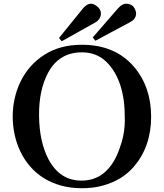

<svg xmlns="http://www.w3.org/2000/svg" viewBox="-20 -996 875 1026"><path d="M89.4 -559.1Q132.3 -648.4 216.1 -702.6Q299.8 -756.8 417.5 -756.8Q596.2 -756.8 697.3 -637.7Q787.6 -530.3 787.6 -372.1Q787.6 -213.9 696.3 -106.4Q633.8 -33.2 531.7 -4.9Q480 9.8 418.2 9.8Q356.4 9.8 305.2 -4.6Q253.9 -19 212.9 -44.9Q171.9 -70.8 140.9 -106.7Q109.9 -142.6 89.4 -185.3Q68.8 -228 58.3 -276.1Q47.9 -324.2 47.9 -373.3Q47.9 -422.4 58.3 -469.5Q68.8 -516.6 89.4 -559.1ZM593.8 -144.5Q612.3 -178.2 629.6 -234.9Q647 -291.5 647 -353.8Q647 -416 641.4 -457.8Q635.7 -499.5 624 -537.1Q598.1 -618.2 546.6 -667.2Q495.1 -716.3 417.5 -716.3Q296.4 -716.3 237.3 -607.9Q187 -514.6 188.7 -376.2Q190.4 -237.8 239.3 -144.5Q299.8 -30.8 415.5 -30.8Q531.2 -30.8 593.8 -144.5ZM475.6 -795.9 610.4 -951.2Q635.3 -979 659.4 -975.8Q683.6 -972.7 693.4 -960Q718.8 -924.8 697.8 -895.5Q689.9 -885.3 674.3 -877L489.7 -778.3ZM295.4 -793 421.9 -949.2Q455.1 -989.7 488.5 -969.2Q522 -948.7 519 -919.7Q516.1 -890.6 488.3 -875.5L309.6 -775.4Z"/></svg>

Font: Cantata One
Style: Regular
Weight: 400
Designer: Joana Maria Correia da Silva
Foundry: Joana Maria Correia da Silva
Version: Version 1.002